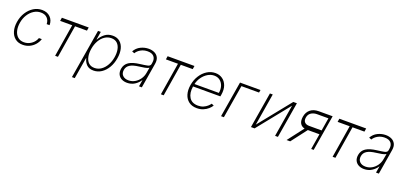

<svg xmlns="http://www.w3.org/2000/svg" viewBox="20 -1551 5772 2751"><g transform="rotate(20 2906.0 -175.0)"><path d="M247.5 11.4Q176.8 11.4 130.3 -25.6Q83.8 -62.5 65.2 -126.4Q46.5 -190.3 59.7 -271Q72.8 -352.3 113.3 -416.2Q153.8 -480.1 212.9 -516.9Q272 -553.6 340.9 -553.6Q419.4 -553.6 467.2 -506.9Q514.9 -460.2 514.2 -384.9H470.2Q469.1 -441.8 433.8 -477.5Q398.4 -513.1 337 -513.1Q280.5 -513.1 231.5 -482.1Q182.5 -451 148.4 -396.7Q114.3 -342.3 102.6 -271.7Q91.3 -202.4 105.6 -147.4Q120 -92.3 157.3 -60.5Q194.6 -28.8 251.8 -28.8Q312.1 -28.8 362.9 -64.5Q413.7 -100.1 434.3 -159.1H478.3Q462 -108.3 427.7 -69.8Q393.5 -31.2 347.1 -9.9Q300.8 11.4 247.5 11.4Z M635.3 -494.7 643.5 -545.5H1052.6L1044.4 -494.7H862.6L782 0H739L819.6 -494.7Z M1069.6 204.5 1194.6 -545.5H1236.9L1217 -423.7H1221.9Q1249.6 -476.6 1299 -515.1Q1348.4 -553.6 1419 -553.6Q1485.1 -553.6 1528.1 -517.4Q1571 -481.2 1587.4 -417.6Q1603.7 -354 1589.8 -271.3Q1576.3 -188.9 1538.5 -125.2Q1500.7 -61.4 1445.8 -25Q1391 11.4 1325.6 11.4Q1256 11.4 1218.8 -27.3Q1181.5 -66.1 1170.8 -119H1166.5L1112.6 204.5ZM1191.8 -271.7Q1180.4 -202.1 1191.9 -147Q1203.5 -92 1237.4 -60.4Q1271.3 -28.8 1326.3 -28.8Q1382.1 -28.8 1427.9 -60.9Q1473.7 -93 1504.6 -148.1Q1535.5 -203.1 1546.9 -271.7Q1558.2 -340.2 1546.9 -394.9Q1535.5 -449.6 1501.8 -481.4Q1468 -513.1 1411.6 -513.1Q1356.2 -513.1 1310.5 -481.7Q1264.9 -450.3 1234 -395.8Q1203.1 -341.3 1191.8 -271.7Z M1837 11.7Q1790.1 11.7 1753.9 -7.1Q1717.7 -25.9 1699.9 -62.1Q1682.2 -98.4 1690.3 -150.2Q1702.1 -218.4 1757.5 -255.1Q1812.9 -291.9 1924 -305Q1987.6 -312.5 2030.2 -321.2Q2072.8 -329.9 2078.1 -361.2L2081.7 -383.9Q2092 -443.2 2061.6 -478.5Q2031.2 -513.8 1965.2 -513.8Q1907.3 -513.8 1861.2 -487.7Q1815 -461.6 1791.9 -421.9L1754.3 -437.1Q1787.3 -496.1 1845.9 -524.9Q1904.5 -553.6 1967.7 -553.6Q2016.3 -553.6 2055.6 -535.3Q2094.8 -517 2114.5 -478.9Q2134.2 -440.7 2124.3 -381L2061.1 0H2017.8L2034.4 -98.4H2031.2Q2002.8 -52.6 1952.4 -20.4Q1902 11.7 1837 11.7ZM1845.2 -28.4Q1896.3 -28.4 1940.5 -53.4Q1984.7 -78.5 2015.1 -122.2Q2045.5 -165.8 2054.3 -221.2L2068.2 -301.5Q2049 -287.3 2005.9 -279.3Q1962.7 -271.3 1922.6 -266.7Q1831.7 -256 1786.9 -227.8Q1742.2 -199.6 1733.3 -148.8Q1724.4 -93 1756.2 -60.7Q1788 -28.4 1845.2 -28.4Z M2247.9 -494.7 2256 -545.5H2665.1L2657 -494.7H2475.1L2394.5 0H2351.6L2432.2 -494.7Z M2900.9 11.4Q2827.1 11.4 2778.4 -25.2Q2729.8 -61.8 2710.6 -125.4Q2691.4 -188.9 2704.9 -270.2Q2718.4 -351.9 2758.9 -415.8Q2799.4 -479.8 2858.1 -516.7Q2916.9 -553.6 2984.4 -553.6Q3045.5 -553.6 3091.8 -521.5Q3138.1 -489.3 3159.6 -430.2Q3181.1 -371.1 3167.6 -290.1L3162.6 -263.1H2746.1Q2729.8 -158.7 2770.6 -93.7Q2811.4 -28.8 2906.2 -28.8Q2950.6 -28.8 2985.3 -43.9Q3019.9 -58.9 3044.4 -80.6Q3068.9 -102.3 3082.4 -122.5L3118.3 -106.5Q3101.9 -79.2 3071.4 -51.8Q3040.8 -24.5 2997.9 -6.6Q2954.9 11.4 2900.9 11.4ZM2753.9 -302.6H3125.7Q3135.7 -361.5 3120 -409.3Q3104.4 -457 3068.4 -485.1Q3032.3 -513.1 2980.1 -513.1Q2929 -513.1 2882.3 -484.7Q2835.6 -456.3 2801.5 -408.6Q2767.4 -360.8 2753.9 -302.6Z M3671.9 -545.5 3664.8 -504.3H3396L3312.1 0H3268.8L3359.7 -545.5Z M3778.1 -56.5 4171.9 -545.5H4226.9L4136 0H4092.7L4173.7 -489L3780.2 0H3724.8L3815.7 -545.5H3859Z M4643.1 0 4682.5 -238.6H4505.7L4323.2 0H4268.1L4454.2 -242.5Q4405.5 -253.6 4384.2 -292.6Q4362.9 -331.7 4373.2 -394.9Q4385.3 -467.3 4434.5 -506.4Q4483.7 -545.5 4560.7 -545.5H4772L4681.1 0ZM4692.8 -300.8 4725.1 -497.2H4551.8Q4497.9 -496.8 4461.5 -471.6Q4425.1 -446.4 4417.3 -397.7Q4409.4 -350.5 4433.4 -325.5Q4457.4 -300.4 4503.9 -300.8Z M4866.1 -494.7 4874.3 -545.5H5283.4L5275.2 -494.7H5093.4L5012.8 0H4969.8L5050.4 -494.7Z M5451 11.7Q5404.1 11.7 5367.9 -7.1Q5331.7 -25.9 5313.9 -62.1Q5296.2 -98.4 5304.3 -150.2Q5316.1 -218.4 5371.4 -255.1Q5426.8 -291.9 5538 -305Q5601.6 -312.5 5644.2 -321.2Q5686.8 -329.9 5692.1 -361.2L5695.7 -383.9Q5706 -443.2 5675.6 -478.5Q5645.2 -513.8 5579.2 -513.8Q5521.3 -513.8 5475.1 -487.7Q5429 -461.6 5405.9 -421.9L5368.3 -437.1Q5401.3 -496.1 5459.9 -524.9Q5518.5 -553.6 5581.7 -553.6Q5630.3 -553.6 5669.6 -535.3Q5708.8 -517 5728.5 -478.9Q5748.2 -440.7 5738.3 -381L5675.1 0H5631.7L5648.4 -98.4H5645.2Q5616.8 -52.6 5566.4 -20.4Q5516 11.7 5451 11.7ZM5459.2 -28.4Q5510.3 -28.4 5554.5 -53.4Q5598.7 -78.5 5629.1 -122.2Q5659.4 -165.8 5668.3 -221.2L5682.2 -301.5Q5663 -287.3 5619.9 -279.3Q5576.7 -271.3 5536.6 -266.7Q5445.7 -256 5400.9 -227.8Q5356.2 -199.6 5347.3 -148.8Q5338.4 -93 5370.2 -60.7Q5402 -28.4 5459.2 -28.4Z"/></g></svg>

Font: Inter Extra Light  BETA
Style: Italic
Weight: 200
Italic angle: 9.39999°
Designer: Rasmus Andersson
Foundry: rsms
Version: Version 3.011;git-f93a4a705